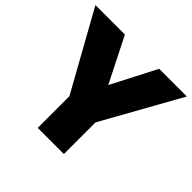

<svg xmlns="http://www.w3.org/2000/svg" viewBox="-174 -881 1059 1059"><g transform="rotate(45 355.5 -352.0)"><path d="M253 0V-247L-1 -704H229L361 -442L496 -704H712L457 -247V0Z"/></g></svg>

Font: Prodigy Sans ExtraBold
Style: Regular
Weight: 800
Designer: Wei Huang
Foundry: Wei Huang
Version: Version 1.003; ttfautohint (v1.8.3)